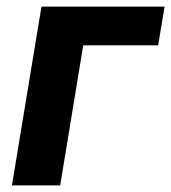

<svg xmlns="http://www.w3.org/2000/svg" viewBox="-20 -561 518 581"><path d="M478 -541 458.5 -423.8H231.9L162.1 0H16.1L105.5 -541Z"/></svg>

Font: Inter 17pt
Style: Bold Italic
Weight: 700
Italic angle: -9.3988°
Version: Version 4.001;git-66647c0bb